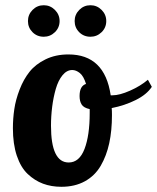

<svg xmlns="http://www.w3.org/2000/svg" viewBox="-20 -715 606 741"><path d="M244.1 -504.9Q384.3 -504.9 407.2 -347.2H414.1Q441.4 -347.2 481.7 -365Q522 -382.8 550.8 -407.2L565.9 -379.9Q546.4 -350.1 503.7 -328.9Q460.9 -307.6 411.1 -297.9Q412.1 -289.1 412.1 -271Q412.1 -210.9 401.6 -162.4Q391.1 -113.8 368.7 -75.2Q346.2 -36.6 307.6 -15.4Q269 5.9 216.8 5.9Q178.2 5.9 146 -6.1Q113.8 -18.1 86.9 -43.5Q60.1 -68.8 44.9 -114Q29.8 -159.2 29.8 -220.2Q29.8 -257.3 35.2 -293.7Q40.5 -330.1 55.7 -369.4Q70.8 -408.7 93.8 -437.7Q116.7 -466.8 155.5 -485.8Q194.3 -504.9 244.1 -504.9ZM245.1 -87.9Q286.1 -87.9 306.2 -140.1Q326.2 -192.4 326.2 -278.8V-293.9Q303.2 -298.8 295.2 -311.5Q287.1 -324.2 287.1 -344.2Q287.1 -383.3 312 -391.1Q302.7 -421.4 288.1 -433.1Q273.4 -444.8 258.8 -444.8Q237.8 -444.8 221.2 -424.6Q204.6 -404.3 195.3 -371.8Q186 -339.4 181.4 -303Q176.8 -266.6 176.8 -230Q176.8 -87.9 245.1 -87.9ZM87.9 -633.8Q87.9 -658.7 105.7 -676.8Q123.5 -694.8 148.9 -694.8Q173.8 -694.8 191.9 -676.8Q210 -658.7 210 -633.8Q210 -608.4 191.9 -590.8Q173.8 -573.2 148.9 -573.2Q123 -573.2 105.5 -590.8Q87.9 -608.4 87.9 -633.8ZM268.1 -633.8Q268.1 -658.7 285.9 -676.8Q303.7 -694.8 329.1 -694.8Q354 -694.8 372.1 -676.8Q390.1 -658.7 390.1 -633.8Q390.1 -608.4 372.1 -590.8Q354 -573.2 329.1 -573.2Q303.2 -573.2 285.6 -590.8Q268.1 -608.4 268.1 -633.8Z"/></svg>

Font: Lobster Two
Style: Bold
Weight: 700
Designer: Pablo Impallari
Foundry: Pablo Impallari. www.impallari.com
Version: Version 1.006